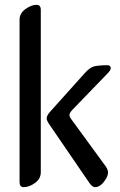

<svg xmlns="http://www.w3.org/2000/svg" viewBox="-20 -770 498 795"><path d="M61 -16.1V-688.5Q61 -714.8 85.2 -732.4Q109.4 -750 131.8 -750Q148.9 -750 148.9 -729V-56.6Q148.9 -29.8 125 -12.5Q101.1 4.9 78.1 4.9Q61 4.9 61 -16.1ZM419.4 -30.8Q398.4 4.9 373.5 4.9Q361.8 4.9 349.6 -13.2L181.6 -258.8Q173.3 -271.5 173.3 -279.3Q173.3 -291.5 186.5 -306.2L330.6 -466.8Q351.1 -489.7 367.7 -494.6Q384.3 -499.5 423.3 -500Q438.5 -500 438.5 -487.8Q438.5 -479 424.3 -464.8L279.3 -314.9Q267.6 -302.2 267.6 -293.5Q267.6 -286.1 275.9 -275.4L418.5 -80.1Q427.2 -66.9 427.2 -56.2Q427.2 -43.9 419.4 -30.8Z"/></svg>

Font: SirinStencil
Style: Regular
Weight: 400
Designer: Olga Karpushina (okarpush@gmail.com)
Foundry: Cyreal (www.cyreal.org)
Version: Version 1.002